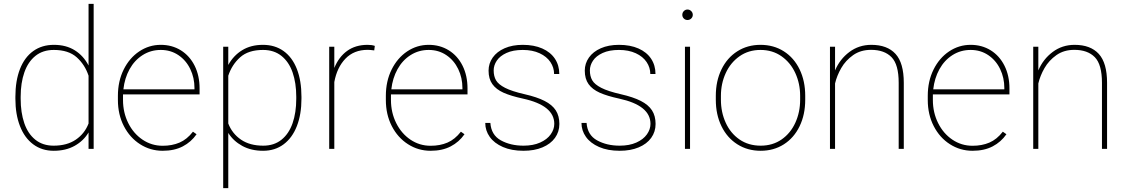

<svg xmlns="http://www.w3.org/2000/svg" viewBox="-20 -770 5827 993"><path d="M464.4 -750V0H438V-85Q412.1 -41.5 366.2 -15.9Q320.3 9.8 257.8 9.8Q196.3 9.8 151.6 -23.7Q106.9 -57.1 83.3 -117.9Q59.6 -178.7 59.6 -259.3V-269.5Q59.6 -352.5 83.3 -413.1Q106.9 -473.6 151.9 -505.9Q196.8 -538.1 258.8 -538.1Q321.8 -538.1 366.9 -509.8Q412.1 -481.4 438 -431.2V-750ZM438 -131.3V-378.4Q419.4 -435.1 377 -473.4Q334.5 -511.7 258.3 -511.7Q201.7 -511.7 163.3 -481Q125 -450.2 106 -395.8Q86.9 -341.3 86.9 -269.5V-259.3Q86.9 -187.5 105.7 -132.8Q124.5 -78.1 162.8 -47.4Q201.2 -16.6 257.3 -16.6Q326.7 -16.6 372.3 -47.9Q418 -79.1 438 -131.3Z M616.2 -274.4V-252.9Q616.2 -188 643.3 -133.5Q670.4 -79.1 717.3 -47.6Q764.2 -16.1 821.3 -16.1Q870.1 -16.1 908.4 -32.5Q946.8 -48.8 978 -88.9L996.6 -75.7Q968.8 -35.6 925.3 -12.9Q881.8 9.8 821.3 9.8Q757.3 9.8 704.3 -24.2Q651.4 -58.1 620.6 -117.9Q589.8 -177.7 589.8 -252.9V-274.4Q589.8 -350.1 619.6 -410.2Q649.4 -470.2 700.2 -504.2Q751 -538.1 811.5 -538.1Q869.6 -538.1 915.3 -509.8Q960.9 -481.4 986.6 -430.2Q1012.2 -378.9 1012.2 -312.5V-281.7H616.2ZM618.2 -308.1H985.8V-314.5Q985.8 -367.7 964.1 -412.8Q942.4 -458 902.6 -484.9Q862.8 -511.7 811.5 -511.7Q759.8 -511.7 717.8 -485.1Q675.8 -458.5 650.1 -412.1Q624.5 -365.7 618.2 -308.1Z M1539.1 -269.5V-259.3Q1539.1 -178.7 1515.4 -117.9Q1491.7 -57.1 1447 -23.7Q1402.3 9.8 1340.8 9.8Q1278.8 9.8 1232.9 -15.4Q1187 -40.5 1160.6 -82.5V203.1H1134.3V-363.8V-528.3H1160.6V-434.1Q1187.5 -482.9 1232.7 -510.5Q1277.8 -538.1 1339.8 -538.1Q1401.9 -538.1 1446.8 -505.9Q1491.7 -473.6 1515.4 -413.1Q1539.1 -352.5 1539.1 -269.5ZM1512.2 -269.5Q1512.2 -340.8 1493.2 -395.5Q1474.1 -450.2 1435.5 -481Q1397 -511.7 1340.3 -511.7Q1264.2 -511.7 1221.7 -473.4Q1179.2 -435.1 1160.6 -378.4V-131.3Q1180.7 -79.1 1226.3 -47.9Q1272 -16.6 1341.3 -16.6Q1397.5 -16.6 1435.8 -47.4Q1474.1 -78.1 1493.2 -132.8Q1512.2 -187.5 1512.2 -259.3Z M1918.5 -532.7 1915.5 -509.3Q1895 -512.2 1881.3 -512.2Q1810.5 -512.2 1766.6 -466.6Q1722.7 -420.9 1709 -345.7V0H1682.6V-528.3H1709V-418.5Q1731.9 -475.1 1775.1 -506.6Q1818.4 -538.1 1881.3 -538.1Q1903.3 -538.1 1918.5 -532.7Z M2002 -274.4V-252.9Q2002 -188 2029.1 -133.5Q2056.2 -79.1 2103 -47.6Q2149.9 -16.1 2207 -16.1Q2255.9 -16.1 2294.2 -32.5Q2332.5 -48.8 2363.8 -88.9L2382.3 -75.7Q2354.5 -35.6 2311 -12.9Q2267.6 9.8 2207 9.8Q2143.1 9.8 2090.1 -24.2Q2037.1 -58.1 2006.3 -117.9Q1975.6 -177.7 1975.6 -252.9V-274.4Q1975.6 -350.1 2005.4 -410.2Q2035.2 -470.2 2085.9 -504.2Q2136.7 -538.1 2197.3 -538.1Q2255.4 -538.1 2301 -509.8Q2346.7 -481.4 2372.3 -430.2Q2397.9 -378.9 2397.9 -312.5V-281.7H2002ZM2003.9 -308.1H2371.6V-314.5Q2371.6 -367.7 2349.9 -412.8Q2328.1 -458 2288.3 -484.9Q2248.5 -511.7 2197.3 -511.7Q2145.5 -511.7 2103.5 -485.1Q2061.5 -458.5 2035.9 -412.1Q2010.3 -365.7 2003.9 -308.1Z M2506.8 -404.8Q2506.8 -441.9 2528.3 -472.4Q2549.8 -502.9 2589.8 -520.5Q2629.9 -538.1 2683.6 -538.1Q2741.7 -538.1 2784.4 -519.3Q2827.1 -500.5 2849.9 -466.3Q2872.6 -432.1 2872.6 -387.2H2845.7Q2845.7 -420.4 2826.7 -449Q2807.6 -477.5 2770.8 -494.6Q2733.9 -511.7 2683.6 -511.7Q2633.3 -511.7 2599.4 -496.1Q2565.4 -480.5 2549.3 -456.3Q2533.2 -432.1 2533.2 -405.8Q2533.2 -376 2545.4 -354.7Q2557.6 -333.5 2592.3 -315.7Q2627 -297.9 2693.4 -282.7Q2757.3 -268.1 2796.6 -248Q2835.9 -228 2854.5 -199.2Q2873 -170.4 2873 -128.9Q2873 -88.4 2850.3 -56.9Q2827.6 -25.4 2785.6 -7.8Q2743.7 9.8 2687.5 9.8Q2625.5 9.8 2580.8 -9.8Q2536.1 -29.3 2512.9 -62Q2489.7 -94.7 2489.7 -134.3H2516.1Q2520.5 -71.8 2570.3 -44.2Q2620.1 -16.6 2687.5 -16.6Q2737.3 -16.6 2773.4 -32.7Q2809.6 -48.8 2828.1 -75Q2846.7 -101.1 2846.7 -129.4Q2846.7 -224.6 2685.5 -259.8Q2622.6 -273.4 2584.2 -290.5Q2545.9 -307.6 2526.4 -335Q2506.8 -362.3 2506.8 -404.8Z M3004.4 -404.8Q3004.4 -441.9 3025.9 -472.4Q3047.4 -502.9 3087.4 -520.5Q3127.4 -538.1 3181.2 -538.1Q3239.3 -538.1 3282 -519.3Q3324.7 -500.5 3347.4 -466.3Q3370.1 -432.1 3370.1 -387.2H3343.3Q3343.3 -420.4 3324.2 -449Q3305.2 -477.5 3268.3 -494.6Q3231.4 -511.7 3181.2 -511.7Q3130.9 -511.7 3096.9 -496.1Q3063 -480.5 3046.9 -456.3Q3030.8 -432.1 3030.8 -405.8Q3030.8 -376 3043 -354.7Q3055.2 -333.5 3089.8 -315.7Q3124.5 -297.9 3190.9 -282.7Q3254.9 -268.1 3294.2 -248Q3333.5 -228 3352.1 -199.2Q3370.6 -170.4 3370.6 -128.9Q3370.6 -88.4 3347.9 -56.9Q3325.2 -25.4 3283.2 -7.8Q3241.2 9.8 3185.1 9.8Q3123 9.8 3078.4 -9.8Q3033.7 -29.3 3010.5 -62Q2987.3 -94.7 2987.3 -134.3H3013.7Q3018.1 -71.8 3067.9 -44.2Q3117.7 -16.6 3185.1 -16.6Q3234.9 -16.6 3271 -32.7Q3307.1 -48.8 3325.7 -75Q3344.2 -101.1 3344.2 -129.4Q3344.2 -224.6 3183.1 -259.8Q3120.1 -273.4 3081.8 -290.5Q3043.5 -307.6 3023.9 -335Q3004.4 -362.3 3004.4 -404.8Z M3563 -693.4Q3563 -682.1 3554.9 -674.3Q3546.9 -666.5 3535.6 -666.5Q3524.4 -666.5 3516.6 -674.3Q3508.8 -682.1 3508.8 -693.4Q3508.8 -704.6 3516.6 -712.6Q3524.4 -720.7 3535.6 -720.7Q3546.9 -720.7 3554.9 -712.6Q3563 -704.6 3563 -693.4ZM3522.5 0V-528.3H3548.8V0Z M3913.1 -538.1Q3981.4 -538.1 4033.9 -504.6Q4086.4 -471.2 4115.5 -411.1Q4144.5 -351.1 4144.5 -274.4V-253.9Q4144.5 -177.2 4115.5 -117.2Q4086.4 -57.1 4034.2 -23.7Q3981.9 9.8 3914.1 9.8Q3846.2 9.8 3793.5 -23.7Q3740.7 -57.1 3711.4 -117.2Q3682.1 -177.2 3682.1 -253.9V-274.4Q3682.1 -351.1 3711.4 -411.1Q3740.7 -471.2 3793.2 -504.6Q3845.7 -538.1 3913.1 -538.1ZM3914.1 -16.6Q3976.1 -16.6 4022.5 -48.8Q4068.8 -81.1 4093.5 -135.5Q4118.2 -189.9 4118.2 -253.9V-274.4Q4118.2 -337.4 4093.5 -391.6Q4068.8 -445.8 4022.2 -478.8Q3975.6 -511.7 3913.1 -511.7Q3851.1 -511.7 3804.4 -478.8Q3757.8 -445.8 3733.2 -391.6Q3708.5 -337.4 3708.5 -274.4V-253.9Q3708.5 -189.9 3733.2 -135.5Q3757.8 -81.1 3804.4 -48.8Q3851.1 -16.6 3914.1 -16.6Z M4654.3 -341.8V0H4627.9V-341.8Q4627.9 -436.5 4590.8 -474.4Q4553.7 -512.2 4484.9 -512.2Q4431.2 -512.2 4392.3 -484.9Q4353.5 -457.5 4330.8 -418Q4308.1 -378.4 4298.8 -338.4V0H4272.5V-528.3H4298.8V-405.8Q4323.7 -464.4 4373 -501.2Q4422.4 -538.1 4486.3 -538.1Q4568.8 -538.1 4611.6 -491.2Q4654.3 -444.3 4654.3 -341.8Z M4804.7 -274.4V-252.9Q4804.7 -188 4831.8 -133.5Q4858.9 -79.1 4905.8 -47.6Q4952.6 -16.1 5009.8 -16.1Q5058.6 -16.1 5096.9 -32.5Q5135.3 -48.8 5166.5 -88.9L5185.1 -75.7Q5157.2 -35.6 5113.8 -12.9Q5070.3 9.8 5009.8 9.8Q4945.8 9.8 4892.8 -24.2Q4839.8 -58.1 4809.1 -117.9Q4778.3 -177.7 4778.3 -252.9V-274.4Q4778.3 -350.1 4808.1 -410.2Q4837.9 -470.2 4888.7 -504.2Q4939.5 -538.1 5000 -538.1Q5058.1 -538.1 5103.8 -509.8Q5149.4 -481.4 5175 -430.2Q5200.7 -378.9 5200.7 -312.5V-281.7H4804.7ZM4806.6 -308.1H5174.3V-314.5Q5174.3 -367.7 5152.6 -412.8Q5130.9 -458 5091.1 -484.9Q5051.3 -511.7 5000 -511.7Q4948.2 -511.7 4906.2 -485.1Q4864.3 -458.5 4838.6 -412.1Q4813 -365.7 4806.6 -308.1Z M5705.6 -341.8V0H5679.2V-341.8Q5679.2 -436.5 5642.1 -474.4Q5605 -512.2 5536.1 -512.2Q5482.4 -512.2 5443.6 -484.9Q5404.8 -457.5 5382.1 -418Q5359.4 -378.4 5350.1 -338.4V0H5323.7V-528.3H5350.1V-405.8Q5375 -464.4 5424.3 -501.2Q5473.6 -538.1 5537.6 -538.1Q5620.1 -538.1 5662.8 -491.2Q5705.6 -444.3 5705.6 -341.8Z"/></svg>

Font: Heebo Thin
Style: Regular
Weight: 250
Designer: Oded Ezer
Foundry: Meir Sadan
Version: Version 2.001; ttfautohint (v1.5.14-ce02) -l 8 -r 50 -G 200 